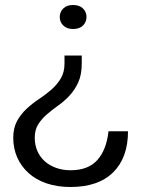

<svg xmlns="http://www.w3.org/2000/svg" viewBox="-20 -542 565 768"><path d="M272 -426Q247 -426 233 -440Q219 -454 219 -474Q219 -494 233 -508Q247 -522 272 -522Q298 -522 312 -508Q326 -494 326 -474Q326 -454 312 -440Q298 -426 272 -426ZM262 206Q209 206 166.5 191.5Q124 177 94.5 150.5Q65 124 49 88Q33 52 33 9Q33 -30 48 -57.5Q63 -85 86 -106.5Q109 -128 135.5 -145.5Q162 -163 185 -183Q208 -203 223 -228Q238 -253 238 -288V-320H307V-288Q307 -243 293 -212.5Q279 -182 258 -159.5Q237 -137 213 -120Q189 -103 168 -85Q147 -67 133 -45Q119 -23 119 9Q119 38 129.5 62Q140 86 159 103Q178 120 204.5 129.5Q231 139 262 139Q333 139 369.5 98Q406 57 414 -17H492Q492 89 432.5 147.5Q373 206 262 206Z"/></svg>

Font: Firefly Display
Style: Regular
Weight: 400
Designer: Colophon Foundry, Jonny Pinhorn
Foundry: Colophon Foundry
Version: Version 1.200; ttfautohint (v1.8.3)